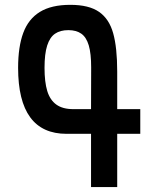

<svg xmlns="http://www.w3.org/2000/svg" viewBox="-20 -754 640 774"><path d="M347 -214.5H248.5Q53 -214.5 53 -480.5Q53 -565.5 73.8 -621.5Q94.5 -677.5 140.8 -706Q187 -734.5 263.5 -734.5Q338.5 -734.5 379.2 -706.2Q420 -678 436.2 -620.2Q452.5 -562.5 452.5 -465V-314H545.5V-214.5H452.5V0H347ZM276 -314H347L347.5 -482Q347.5 -538.5 337.8 -571.2Q328 -604 307.8 -618.2Q287.5 -632.5 255.5 -632.5Q223 -632.5 202 -618.2Q181 -604 170.2 -570.5Q159.5 -537 159.5 -480.5Q159.5 -423.5 170.5 -387.2Q181.5 -351 207 -332.5Q232.5 -314 276 -314Z"/></svg>

Font: JuliaMono Medium
Style: Regular
Weight: 500
Monospace: yes
Designer: cormullion
Foundry: corm
Version: Version 0.054; ttfautohint (v1.8.4)